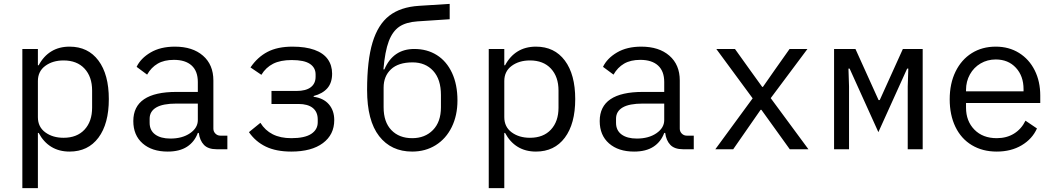

<svg xmlns="http://www.w3.org/2000/svg" viewBox="-20 -768 5440 988"><path d="M95 -516H175V-432H179Q204 -479 244 -503.5Q284 -528 338 -528Q433 -528 486.5 -456.5Q540 -385 540 -258Q540 -131 486.5 -59.5Q433 12 338 12Q284 12 244 -12.5Q204 -37 179 -84H175V200H95ZM454 -214V-302Q454 -373 415 -415Q376 -457 307 -457Q251 -457 213 -429Q175 -401 175 -351V-165Q175 -115 213 -87Q251 -59 307 -59Q376 -59 415 -101Q454 -143 454 -214Z M1095 0Q1051 0 1029.5 -22.5Q1008 -45 1003 -84H998Q981 -38 942.5 -13Q904 12 843 12Q762 12 714 -30Q666 -72 666 -145Q666 -295 888 -295H998V-346Q998 -402 966 -431Q934 -460 875 -460Q825 -460 791.5 -440.5Q758 -421 737 -384L683 -424Q704 -468 755 -498Q806 -528 880 -528Q971 -528 1024.5 -481.5Q1078 -435 1078 -354V-106Q1078 -91 1088.5 -80.5Q1099 -70 1114 -70H1150V0ZM998 -150V-235H888Q818 -235 784 -215Q750 -195 750 -157V-136Q750 -97 778.5 -76Q807 -55 857 -55Q918 -55 958 -82.5Q998 -110 998 -150Z M1261 -88 1320 -136Q1344 -97 1383.5 -77Q1423 -57 1479 -57Q1548 -57 1581.5 -79Q1615 -101 1615 -139V-153Q1615 -192 1589.5 -212.5Q1564 -233 1516 -233H1377V-300H1506Q1554 -300 1579 -319Q1604 -338 1604 -373V-385Q1604 -420 1574.5 -439.5Q1545 -459 1481 -459Q1423 -459 1385.5 -440Q1348 -421 1325 -383L1269 -421Q1305 -474 1356.5 -501Q1408 -528 1485 -528Q1552 -528 1598 -511.5Q1644 -495 1666.5 -463.5Q1689 -432 1689 -389Q1689 -342 1664.5 -314Q1640 -286 1594 -274V-270Q1645 -263 1672.5 -231Q1700 -199 1700 -150Q1700 -75 1641.5 -31.5Q1583 12 1479 12Q1401 12 1348 -13.5Q1295 -39 1261 -88Z M1869 -305Q1869 -457 1897 -549.5Q1925 -642 1983 -687Q2041 -732 2136 -738L2294 -748V-669L2128 -658Q2069 -654 2034.5 -630.5Q2000 -607 1980.5 -555.5Q1961 -504 1953 -411H1958Q2003 -516 2112 -516Q2178 -516 2228 -484.5Q2278 -453 2306 -393Q2334 -333 2334 -251Q2334 -174 2304.5 -114Q2275 -54 2222 -21Q2169 12 2101 12Q1993 12 1931 -67.5Q1869 -147 1869 -305ZM2249 -216V-279Q2249 -360 2209 -403.5Q2169 -447 2103 -447Q2030 -447 1992 -411.5Q1954 -376 1954 -317V-216Q1954 -140 1994 -98.5Q2034 -57 2101 -57Q2167 -57 2208 -99Q2249 -141 2249 -216Z M2495 -516H2575V-432H2579Q2604 -479 2644 -503.5Q2684 -528 2738 -528Q2833 -528 2886.5 -456.5Q2940 -385 2940 -258Q2940 -131 2886.5 -59.5Q2833 12 2738 12Q2684 12 2644 -12.5Q2604 -37 2579 -84H2575V200H2495ZM2854 -214V-302Q2854 -373 2815 -415Q2776 -457 2707 -457Q2651 -457 2613 -429Q2575 -401 2575 -351V-165Q2575 -115 2613 -87Q2651 -59 2707 -59Q2776 -59 2815 -101Q2854 -143 2854 -214Z M3495 0Q3451 0 3429.5 -22.5Q3408 -45 3403 -84H3398Q3381 -38 3342.5 -13Q3304 12 3243 12Q3162 12 3114 -30Q3066 -72 3066 -145Q3066 -295 3288 -295H3398V-346Q3398 -402 3366 -431Q3334 -460 3275 -460Q3225 -460 3191.5 -440.5Q3158 -421 3137 -384L3083 -424Q3104 -468 3155 -498Q3206 -528 3280 -528Q3371 -528 3424.5 -481.5Q3478 -435 3478 -354V-106Q3478 -91 3488.5 -80.5Q3499 -70 3514 -70H3550V0ZM3398 -150V-235H3288Q3218 -235 3184 -215Q3150 -195 3150 -157V-136Q3150 -97 3178.5 -76Q3207 -55 3257 -55Q3318 -55 3358 -82.5Q3398 -110 3398 -150Z M3661 0 3853 -262 3666 -516H3762L3840 -407L3902 -321H3906L3966 -407L4043 -516H4135L3946 -263L4140 0H4044L3957 -121L3898 -203H3894L3837 -121L3753 0Z M4272 -516H4382L4501 -253H4507L4626 -516H4728V0H4651V-323L4654 -415H4648L4500 -88L4352 -415H4346L4349 -323V0H4272Z M4867 -257Q4867 -338 4897 -399.5Q4927 -461 4980.5 -494.5Q5034 -528 5104 -528Q5172 -528 5224 -495.5Q5276 -463 5304.5 -406Q5333 -349 5333 -276V-238H4951V-214Q4951 -145 4994 -101Q5037 -57 5109 -57Q5160 -57 5198 -80.5Q5236 -104 5257 -147L5316 -107Q5292 -53 5237.5 -20.5Q5183 12 5109 12Q5036 12 4981 -21Q4926 -54 4896.5 -115Q4867 -176 4867 -257ZM4951 -305V-298H5247V-309Q5247 -377 5207.5 -419.5Q5168 -462 5104 -462Q5061 -462 5026 -441.5Q4991 -421 4971 -385Q4951 -349 4951 -305Z"/></svg>

Font: iA Writer Mono V
Style: Regular
Weight: 400
Designer: Mike Abbink, Paul van der Laan, Pieter van Rosmalen
Foundry: Bold Monday
Version: Version 2.000